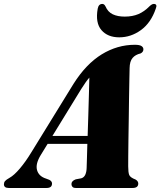

<svg xmlns="http://www.w3.org/2000/svg" viewBox="-64 -934 798 954"><path d="M139 -164.5Q111.5 -120 120 -89Q128.5 -58 165 -46.5L181 -40.5Q194.5 -33.5 194.5 -22Q194.5 0 167.5 0H-20.5Q-44.5 0 -44.5 -18.5Q-44.5 -27.5 -39 -34.2Q-33.5 -41 -16.5 -50.5Q6 -63 34.5 -96.5Q63 -130 91 -176L301 -517Q363.5 -616 441.2 -663.8Q519 -711.5 606 -711.5Q629.5 -711.5 639 -705.2Q648.5 -699 648.5 -689Q648.5 -675.5 634.5 -668.5Q608.5 -662.5 594.5 -645.8Q580.5 -629 580 -595.5Q579.5 -578 578.8 -539.2Q578 -500.5 577.2 -449.8Q576.5 -399 575.8 -345Q575 -291 574.2 -241.8Q573.5 -192.5 573.2 -156.5Q573 -120.5 573 -107Q573 -77.5 578 -64.8Q583 -52 609.5 -42Q623 -34 623 -22Q623 0 594.5 0H313.5Q300.5 0 295.8 -5.8Q291 -11.5 291 -19.5Q291 -35 312.5 -43L339.5 -48Q353.5 -52 359.8 -66Q366 -80 366.5 -99.5Q367 -116 368 -147.5Q369 -179 370 -219H172.5ZM339.5 -491.5 196.5 -258.5H371.5Q373 -308.5 374.8 -362.5Q376.5 -416.5 377.8 -465Q379 -513.5 380 -548.5Q372 -539.5 362.2 -525.8Q352.5 -512 339.5 -491.5ZM555.5 -851.5Q594.5 -851.5 623.8 -864Q653 -876.5 678.5 -902.5Q691 -914.5 700 -914.5Q719.5 -914.5 710 -891Q686 -820.5 636.2 -784.5Q586.5 -748.5 528.5 -748.5Q471 -748.5 440 -784.5Q409 -820.5 421.5 -891Q426 -914.5 444.5 -914.5Q454 -914.5 460 -902.5Q472 -874.5 496.2 -863Q520.5 -851.5 555.5 -851.5Z"/></svg>

Font: Fraunces 72pt S000 Black
Style: Italic
Weight: 900
Italic angle: -16°
Version: Version 1.000; ttfautohint (v1.8.3)